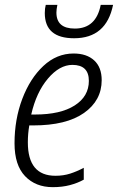

<svg xmlns="http://www.w3.org/2000/svg" viewBox="-20 -763 487 793"><path d="M447 -743H396Q377 -645 289 -645Q213 -645 213 -711Q213 -724 217 -743H169Q165 -728 165 -709Q165 -605 286 -605Q419 -605 447 -743ZM326 -21V-70Q298 -55 270 -46Q242 -37 209 -37Q95 -37 95 -175Q95 -211 101 -245H117Q254 -245 327 -296.5Q400 -348 400 -432Q400 -485 369 -513.5Q338 -542 284 -542Q214 -542 159 -490.5Q104 -439 72 -354.5Q40 -270 40 -171Q40 -81 83.5 -35.5Q127 10 198 10Q237 10 269 1.5Q301 -7 326 -21ZM279 -495Q347 -495 347 -429Q347 -365 288.5 -327.5Q230 -290 125 -290H109Q130 -382 178 -438.5Q226 -495 279 -495Z"/></svg>

Font: Noto Sans UI SemiCondensed Light
Style: Italic
Weight: 300
Width: 4
Designer: Monotype Design Team
Foundry: Monotype Imaging Inc.
Version: 1.001